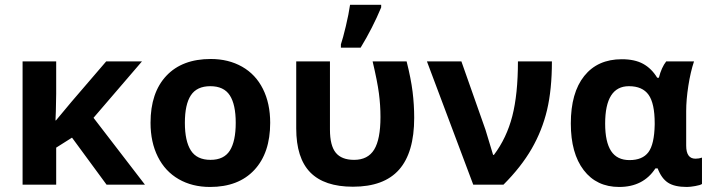

<svg xmlns="http://www.w3.org/2000/svg" viewBox="-20 -759 2925 789"><path d="M210 -264.2 273.9 -340.8 416.5 -506.8H563.5L364.3 -274.9L575.7 0H418L275.9 -193.4L210.9 -152.3V0H72.8V-506.8H210.9V-374L209.5 -301.3L208 -264.2Z M739.7 -254.4Q739.7 -179.2 764.4 -140.6Q789.1 -102.1 845.2 -102.1Q900.4 -102.1 924.6 -140.4Q948.7 -178.7 948.7 -254.4Q948.7 -329.6 924.3 -367.2Q899.9 -404.8 844.2 -404.8Q789.1 -404.8 764.4 -367.4Q739.7 -330.1 739.7 -254.4ZM1090.3 -254.4Q1090.3 -130.4 1025.1 -60.5Q960 9.3 843.3 9.3Q770 9.3 714.4 -22.7Q658.7 -54.7 628.7 -114.7Q598.6 -174.8 598.6 -254.4Q598.6 -378.4 663.6 -447.5Q728.5 -516.6 846.2 -516.6Q918.9 -516.6 974.9 -484.9Q1030.8 -453.1 1060.5 -393.6Q1090.3 -334 1090.3 -254.4Z M1430.2 8.3Q1313 8.3 1255.1 -50.5Q1197.3 -109.4 1197.3 -231.4V-506.8H1335.9V-226.6Q1335.9 -160.6 1359.9 -131.3Q1383.8 -102.1 1435.1 -102.1Q1491.7 -102.1 1517.6 -144.3Q1543.5 -186.5 1543.5 -278.3Q1543.5 -327.1 1537.1 -375.5Q1530.8 -423.8 1511.2 -506.8H1650.9Q1668.9 -435.5 1675.5 -381.8Q1682.1 -328.1 1682.1 -274.9Q1682.1 -132.3 1620.1 -62Q1558.1 8.3 1430.2 8.3ZM1380.9 -576.7Q1389.2 -601.1 1401.1 -651.1Q1413.1 -701.2 1418.5 -739.3H1546.4V-728.5Q1511.2 -644 1461.9 -563H1380.9Z M1734.4 -506.8H1876L1975.1 -225.6L2006.3 -122.6H2009.8Q2062 -191.9 2085.2 -281.7Q2108.4 -371.6 2108.4 -506.8H2248Q2248 -391.1 2228 -306.9Q2208 -222.7 2164.8 -147.7Q2121.6 -72.8 2048.8 0H1924.8Z M2566.9 -101.1Q2620.1 -101.1 2644.5 -133.5Q2668.9 -166 2670.4 -247.1V-252.4Q2670.4 -334 2645.3 -369.4Q2620.1 -404.8 2564.5 -404.8Q2466.8 -404.8 2466.8 -251Q2466.8 -175.8 2491.2 -138.4Q2515.6 -101.1 2566.9 -101.1ZM2524.4 9.3Q2431.6 9.3 2378.7 -59.8Q2325.7 -128.9 2325.7 -251.5Q2325.7 -377.9 2380.9 -446.8Q2436 -515.6 2535.2 -515.6Q2588.4 -515.6 2623 -496.6Q2657.7 -477.5 2680.7 -439.5H2687.5Q2698.2 -481.9 2717.8 -506.8H2832Q2817.4 -462.9 2808.6 -406Q2799.8 -349.1 2799.8 -302.2V-160.6Q2799.8 -106.9 2837.9 -106.9Q2852.5 -106.9 2864.7 -111.3V-2.9Q2857.4 2 2836.7 5.6Q2815.9 9.3 2802.7 9.3Q2752 9.3 2725.1 -8.3Q2698.2 -25.9 2682.6 -66.9H2673.3Q2623.5 9.3 2524.4 9.3Z"/></svg>

Font: Bpm'online Open Sans
Style: Bold
Weight: 700
Foundry: Ascender Corporation
Version: Version 1.10